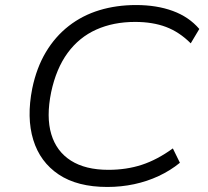

<svg xmlns="http://www.w3.org/2000/svg" viewBox="-20 -733 827 762"><path d="M406 9Q287 9 213 -40.5Q139 -90 112 -178Q85 -266 108 -382Q125 -464 162 -526Q199 -588 253 -630Q307 -672 374.5 -692.5Q442 -713 520 -713Q602 -713 666 -689.5Q730 -666 771 -618L737 -561Q692 -606 639 -626Q586 -646 516 -646Q430 -646 362 -615.5Q294 -585 248.5 -523Q203 -461 183 -367Q163 -269 183.5 -200.5Q204 -132 261.5 -95.5Q319 -59 410 -59Q482 -59 543 -79Q604 -99 666 -144L694 -87Q656 -56 610 -34.5Q564 -13 512.5 -2Q461 9 406 9Z"/></svg>

Font: Nunito Sans 7pt SemiExpanded Light
Style: Italic
Weight: 300
Width: 6
Italic angle: -9°
Designer: Vernon Adams
Foundry: Vernon Adams
Version: Version 3.101;gftools[0.9.27]